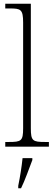

<svg xmlns="http://www.w3.org/2000/svg" viewBox="-20 -780 288 1021"><path d="M8 0H240V-25H221C154 -25 144 -30 144 -98V-760H8V-735H34C90 -735 103 -730 103 -660V-98C103 -30 93 -25 26 -25H8ZM77 208V221H92C112 181 136 113 152 71V61H100C95 109 87 159 77 208Z"/></svg>

Font: Noto Serif Myanmar SemiCondensed ExtraLight
Style: Regular
Weight: 200
Width: 4
Designer: Ben Mitchell and the Monotype Design Team
Foundry: Monotype Imaging Inc.
Version: Version 2.106